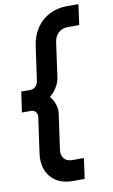

<svg xmlns="http://www.w3.org/2000/svg" viewBox="-103 -832 625 1064"><g transform="rotate(-10 209.0 -300.0)"><path d="M219 180Q136 180 93.5 129Q51 78 62.5 -5L90 -200.5Q92.5 -219.5 83.2 -231.2Q74 -243 55.5 -243H5.5L22 -358H72Q90 -358 102.5 -369.8Q115 -381.5 117.5 -400.5L145 -595Q153 -650.5 181.2 -692.2Q209.5 -734 253.8 -757Q298 -780 353 -780H418L402.5 -665H337.5Q306.5 -665 285.5 -645.8Q264.5 -626.5 260 -595L233 -400.5Q229 -372.5 212.5 -345.5Q196 -318.5 173 -301Q190 -282.5 199.5 -255.5Q209 -228.5 205 -200.5L177.5 -5Q173 25.5 187.8 45.2Q202.5 65 235 65H300L284 180Z"/></g></svg>

Font: Mohave Light SemiBold
Style: Italic
Weight: 600
Italic angle: -8°
Version: Version 2.003